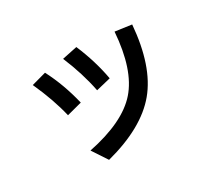

<svg xmlns="http://www.w3.org/2000/svg" viewBox="-130 -848 1261 1144"><g transform="rotate(-30 500.0 -276.0)"><path d="M156.2 -549.8 255.9 -577.1Q317.4 -459 351.6 -316.4L248 -289.1Q219.7 -410.2 156.2 -549.8ZM258.8 -40Q508.8 -90.8 613.8 -210.4Q718.8 -330.1 737.3 -582L849.6 -566.4Q827.1 -292 708 -148.4Q588.9 -4.9 327.1 63.5ZM390.6 -594.7 494.1 -616.2Q549.8 -485.4 573.2 -355.5L472.7 -331.1Q447.3 -460 390.6 -594.7Z"/></g></svg>

Font: GenEi M Gothic v2 Medium
Style: Regular
Weight: 500
Version: Version 2.0